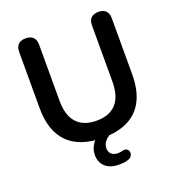

<svg xmlns="http://www.w3.org/2000/svg" viewBox="-159 -837 1055 1157"><g transform="rotate(-20 369.0 -259.0)"><path d="M370 10Q297 10 241.5 -9Q186 -28 148 -65.5Q110 -103 91 -159Q72 -215 72 -289V-648Q72 -681 88.5 -697Q105 -713 136 -713Q167 -713 183.5 -697Q200 -681 200 -648V-290Q200 -195 243.5 -147.5Q287 -100 370 -100Q453 -100 496 -147.5Q539 -195 539 -290V-648Q539 -681 555.5 -697Q572 -713 603 -713Q633 -713 649.5 -697Q666 -681 666 -648V-289Q666 -191 632.5 -124Q599 -57 533 -23.5Q467 10 370 10ZM406 195Q351 195 319.5 167Q288 139 288 91Q288 49 316 13Q344 -23 390 -42L427 0Q411 7 397 18.5Q383 30 375 45Q367 60 367 77Q367 102 383 115Q399 128 423 128Q430 128 437.5 127Q445 126 453 124Q471 119 481 125.5Q491 132 493.5 144.5Q496 157 490 168.5Q484 180 469 186Q453 192 436.5 193.5Q420 195 406 195Z"/></g></svg>

Font: Nunito ExtraLight
Style: Regular
Weight: 200
Designer: Vernon Adams
Foundry: Vernon Adams
Version: Version 3.602